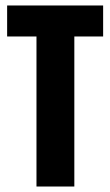

<svg xmlns="http://www.w3.org/2000/svg" viewBox="-20 -680 402 700"><path d="M113 0V-547H6V-660H356V-547H251V0Z"/></svg>

Font: Bricolage Grotesque 96pt Condensed Bricolage Grotesque 48pt Condensed Regular
Style: Bold
Weight: 700
Width: 3
Designer: Mathieu Triay
Foundry: Atelier Triay
Version: Version 1.001; ttfautohint (v1.8.4.7-5d5b);gftools[0.9.33.de